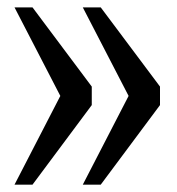

<svg xmlns="http://www.w3.org/2000/svg" viewBox="-20 -502 482 522"><path d="M253.9 -481.9 415 -266.6V-216.3L253.9 0H205.1L329.6 -241.2L205.1 -481.9ZM68.4 -481.9 229.5 -266.6V-216.3L68.4 0H19.5L144 -241.2L19.5 -481.9Z"/></svg>

Font: Charis
Style: Regular
Weight: 400
Designer: Walt Agee, Miriam Martin, Annie Olsen, Victor Gaultney, Lorna Priest, Alan Ward, Bob Hallissy, Martin Hosken, Sharon Cor
Foundry: SIL Global
Version: Version 7.000